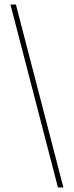

<svg xmlns="http://www.w3.org/2000/svg" viewBox="-20 -707 325 845"><path d="M26 -687H50L259 118H235Z"/></svg>

Font: Grenze Thin
Style: Regular
Weight: 250
Designer: Renata Polastri
Foundry: Omnibus-Type
Version: Version 1.002; ttfautohint (v1.8)